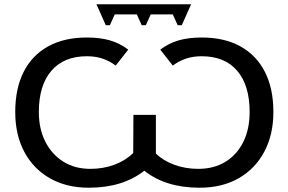

<svg xmlns="http://www.w3.org/2000/svg" viewBox="-20 -875 1358 905"><path d="M607.9 -153.8 608.9 -333.5H714.8V-151.4Q749 -117.7 801.3 -98.4Q853.5 -79.1 915 -79.1Q988.3 -79.1 1042.7 -112.5Q1097.2 -146 1127 -206.3Q1156.7 -266.6 1156.7 -347.2Q1156.7 -472.7 1098.1 -541.3Q1039.6 -609.9 930.2 -609.9Q889.2 -609.9 855.7 -598.4Q822.3 -586.9 794.4 -565.9L735.4 -641.1Q775.9 -671.4 822.3 -684.8Q868.7 -698.2 931.2 -698.2Q1037.6 -698.2 1113 -656.5Q1188.5 -614.7 1228.5 -536.4Q1268.6 -458 1268.6 -347.2Q1268.6 -240.2 1225.8 -159.9Q1183.1 -79.6 1105.2 -34.9Q1027.3 9.8 920.9 9.8Q760.7 9.8 660.2 -70.3Q558.1 9.8 398.9 9.8Q293 9.8 214.8 -34.9Q136.7 -79.6 94.2 -159.9Q51.8 -240.2 51.8 -347.2Q51.8 -458 91.6 -536.4Q131.3 -614.7 207 -656.5Q282.7 -698.2 389.2 -698.2Q451.2 -698.2 497.8 -684.8Q544.4 -671.4 584.5 -641.1L525.4 -565.9Q497.6 -586.9 464.4 -598.4Q431.2 -609.9 389.6 -609.9Q280.8 -609.9 221.9 -541Q163.1 -472.2 163.1 -347.2Q163.1 -267.6 193.6 -207.3Q224.1 -147 278.6 -113Q333 -79.1 405.3 -79.1Q466.8 -79.1 519.3 -98.6Q571.8 -118.2 607.9 -153.8ZM521 -807.1 498 -756.3H478.5L434.6 -855H880.9L836.9 -756.3H817.4L794.4 -807.1H690.4L667.5 -756.3H647.9L625 -807.1Z"/></svg>

Font: Arimo Medium
Style: Regular
Weight: 500
Designer: Steve Matteson
Foundry: Monotype Imaging Inc.
Version: Version 1.33